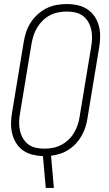

<svg xmlns="http://www.w3.org/2000/svg" viewBox="-20 -763 540 948"><path d="M206 165 192 8Q165 7 139.5 0.5Q114 -6 93.5 -20.5Q73 -35 59.5 -57Q46 -79 40 -104Q34 -129 34.5 -156Q35 -183 40 -210L97 -555Q101 -580 109 -604.5Q117 -629 131.5 -651.5Q146 -674 166.5 -692.5Q187 -711 210.5 -722.5Q234 -734 259.5 -738.5Q285 -743 310 -743Q310 -743 310 -743Q310 -743 310 -743Q338 -743 364.5 -737Q391 -731 412.5 -716.5Q434 -702 448 -680.5Q462 -659 468.5 -633.5Q475 -608 474.5 -580Q474 -552 469 -525L412 -180Q409 -158 402 -136Q395 -114 383.5 -93.5Q372 -73 355.5 -55Q339 -37 319 -24Q299 -11 277 -4Q255 3 232 6L246 165ZM200 -29Q220 -29 241 -33Q262 -37 281.5 -47Q301 -57 317.5 -72.5Q334 -88 345 -106.5Q356 -125 363 -145Q370 -165 373 -186L430 -531Q434 -552 434.5 -574Q435 -596 430.5 -616.5Q426 -637 415.5 -655Q405 -673 389 -685Q373 -697 352 -701.5Q331 -706 309 -706Q289 -706 268 -702Q247 -698 227.5 -688Q208 -678 192 -662.5Q176 -647 164.5 -628.5Q153 -610 146.5 -590Q140 -570 136 -549L79 -204Q75 -183 74.5 -161Q74 -139 78.5 -118.5Q83 -98 93.5 -80Q104 -62 120 -50Q136 -38 157 -33.5Q178 -29 200 -29Z"/></svg>

Font: Iosevka SS04 Extralight
Style: Italic
Weight: 200
Italic angle: -9°
Monospace: yes
Designer: Belleve Invis
Foundry: Belleve Invis
Version: Version 19.0.0; ttfautohint (v1.8.4)